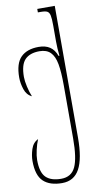

<svg xmlns="http://www.w3.org/2000/svg" viewBox="-107 -806 567 1092"><g transform="rotate(-10 176.0 -260.0)"><path d="M15 87Q15 55 26.5 19.5Q38 -16 68 -30Q57 -4 49.5 29.5Q42 63 42 86Q42 158 71 186.5Q100 215 159 215Q218 215 241.5 164.5Q265 114 265 1V-305Q265 -383 256.5 -429.5Q248 -476 225.5 -498.5Q203 -521 162 -521Q107 -521 78.5 -492Q50 -463 50 -392Q50 -369 57.5 -335.5Q65 -302 76 -276Q46 -290 34.5 -325.5Q23 -361 23 -393Q23 -475 59 -510.5Q95 -546 162 -546Q201 -546 226.5 -529Q252 -512 265 -476H270Q265 -521 265 -558V-652Q265 -692 261 -710Q257 -728 246 -734Q235 -740 209 -740H192V-760H293V1Q293 122 261 181Q229 240 160 240Q89 240 52 205Q15 170 15 87Z"/></g></svg>

Font: Noto Serif Georgian Thin Cond
Style: Regular
Weight: 250
Width: 3
Designer: Monotype Design team
Foundry: Monotype Imaging Inc.
Version: Version 1.000